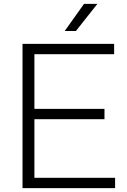

<svg xmlns="http://www.w3.org/2000/svg" viewBox="-20 -965 654 985"><path d="M95.5 0V-740H565.5V-687H156.5V-53H570.5V0ZM132 -353.5V-406.5H516V-353.5ZM312 -806 411 -945H479.5L369.5 -806Z"/></svg>

Font: Encode Sans SC SemiExpanded Light
Style: Regular
Weight: 300
Width: 6
Designer: Multiple Designers
Foundry: Impallari Type
Version: Version 3.002